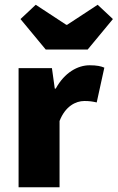

<svg xmlns="http://www.w3.org/2000/svg" viewBox="-20 -786 494 806"><path d="M58 0H230V-278C254 -340 298 -362 334 -362C356 -362 368 -360 386 -356L418 -502C404 -508 387 -512 356 -512C307 -512 251 -482 214 -414H210L198 -500H58ZM172 -578H348L454 -706L390 -766L262 -682H258L130 -766L66 -706Z"/></svg>

Font: Source Sans Pro Black
Style: Regular
Weight: 900
Designer: Paul D. Hunt
Foundry: Adobe Systems Incorporated
Version: Version 3.006;hotconv 1.0.111;makeotfexe 2.5.65597